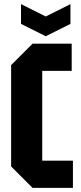

<svg xmlns="http://www.w3.org/2000/svg" viewBox="-20 -912 394 932"><path d="M34 -104V-596L138 -700H328V-568H185V-132H334V0H138ZM322 -892V-796L202 -736L82 -796V-892L202 -832Z"/></svg>

Font: Tektur Condensed SemiBold
Style: Regular
Weight: 600
Width: 3
Designer: Adam Jagosz
Foundry: Adam Jagosz
Version: Version 1.005;gftools[0.9.30]